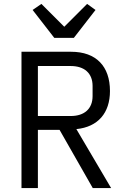

<svg xmlns="http://www.w3.org/2000/svg" viewBox="-20 -963 640 983"><path d="M174 -298H285L455 0H549L371 -302C482 -313 543 -385 543 -497C543 -623 473 -698 344 -698H90V0H174ZM174 -369V-625H342C412 -625 454 -588 454 -523V-471C454 -406 412 -369 342 -369ZM358 -769 469 -912 426 -943 309 -826 192 -943 147 -912 258 -769Z"/></svg>

Font: IBM Plex Mono
Style: Regular
Weight: 400
Monospace: yes
Designer: Mike Abbink, Paul van der Laan, Pieter van Rosmalen
Foundry: Bold Monday
Version: Version 2.004